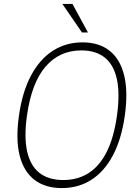

<svg xmlns="http://www.w3.org/2000/svg" viewBox="-20 -949 704 979"><path d="M295.5 10Q210.5 10 155.8 -32Q101 -74 80.2 -156Q59.5 -238 76.5 -358Q93.5 -480 138 -563.5Q182.5 -647 249.2 -690Q316 -733 400.5 -733Q484.5 -733 538.5 -690.5Q592.5 -648 613 -564.8Q633.5 -481.5 616.5 -360Q599.5 -239.5 555.8 -157Q512 -74.5 445.8 -32.2Q379.5 10 295.5 10ZM302.5 -31Q376.5 -31 432.5 -67Q488.5 -103 524.8 -176Q561 -249 576.5 -360Q592 -471.5 576 -545.2Q560 -619 514.2 -655.5Q468.5 -692 394.5 -692Q283.5 -692 212.2 -609.2Q141 -526.5 117.5 -360Q102 -249.5 118.5 -176.5Q135 -103.5 181.5 -67.2Q228 -31 302.5 -31ZM398 -783.5 298 -929H349.5L428.5 -783.5Z"/></svg>

Font: Public Sans Thin Thin
Style: Italic
Weight: 250
Italic angle: -8°
Version: Version 2.001